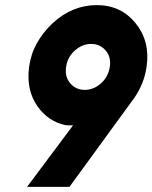

<svg xmlns="http://www.w3.org/2000/svg" viewBox="-20 -732 597 752"><path d="M312 -380Q277 -380 255 -406Q233 -432 239 -470Q244 -508 273 -534Q302 -560 337 -560Q372 -560 394 -534Q416 -509 410 -470Q404 -431 376 -406Q347 -380 312 -380ZM252 0 507 -350Q545 -406 554 -470Q569 -570 511 -641Q454 -712 359 -712Q263 -712 186 -641Q148 -605 124.5 -563Q101 -521 94 -470Q82 -378 128 -314Q169 -257 235 -242Q242 -241 250 -241Q258 -241 266 -241L86 0Z"/></svg>

Font: Unageo
Style: ExtraBold-Italic
Weight: 800
Designer: Richard Sepsi
Foundry: Richard Sepsi
Version: Version 2.000